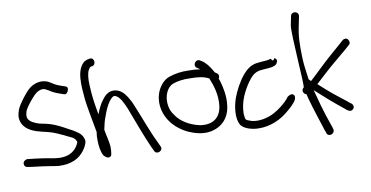

<svg xmlns="http://www.w3.org/2000/svg" viewBox="-82 -970 2612 1352"><g transform="rotate(-10 1224.0 -294.0)"><path d="M475 -106C471 -143 447 -165 420 -181C410 -188 397 -196 382 -203C368 -210 353 -219 336 -228C303 -245 267 -262 227 -271L179 -281C157 -287 127 -300 115 -312C103 -324 97 -331 97 -352C98 -361 99 -372 104 -385C108 -396 123 -419 148 -450C173 -480 192 -499 204 -505C224 -515 240 -520 258 -513L284 -499C305 -484 332 -472 360 -463L380 -456C398 -447 412 -463 416 -480C420 -490 418 -505 398 -509L377 -516C364 -521 352 -525 342 -530C322 -539 306 -553 282 -564H281C243 -577 209 -571 176 -554C154 -543 131 -519 104 -484C77 -449 60 -422 53 -404C46 -386 42 -369 41 -354C41 -295 77 -264 118 -244C163 -223 215 -218 261 -202C303 -186 351 -162 390 -143C406 -133 411 -126 418 -107C402 -64 367 -29 311 -21C257 -13 206 -31 154 -37C124 -40 95 -46 66 -48L48 -50C47 -50 34 -46 30 -42C16 -32 17 -14 25 -3C29 1 34 4 42 5L59 8C87 11 117 16 148 19C183 23 223 32 260 36H261C352 40 408 10 445 -39C457 -55 473 -81 475 -104Z M612 -614C647 -621 639 -677 604 -670C592 -668 580 -666 566 -657C502 -608 514 -493 522 -401C526 -352 552 -220 564 -153C561 -135 559 -114 560 -97C560 -54 566 -12 582 17C587 22 610 50 632 33C644 24 642 -38 642 -38C639 -75 627 -116 620 -158C620 -159 621 -161 621 -165L627 -191C630 -205 633 -218 638 -232C657 -286 681 -350 718 -377C722 -379 725 -381 731 -381C750 -378 763 -363 777 -342C787 -326 798 -303 809 -276C843 -187 886 -69 924 16L939 48C955 82 1006 56 990 25L975 -8C935 -88 896 -200 860 -285C849 -314 836 -338 824 -357C803 -388 779 -417 733 -420H732C690 -420 668 -395 648 -369C627 -343 612 -308 598 -273C582 -366 576 -402 572 -488C570 -531 573 -570 586 -594C594 -608 596 -609 605 -614Z M1080 -139C1108 -100 1153 -64 1200 -43C1241 -25 1300 -6 1359 -18C1439 -34 1493 -92 1502 -178C1511 -240 1497 -306 1483 -354L1476 -373C1483 -384 1485 -401 1471 -412L1455 -423C1452 -430 1448 -436 1444 -443C1429 -469 1405 -501 1379 -516L1369 -522C1341 -542 1308 -497 1337 -476L1349 -468C1352 -467 1354 -465 1358 -461C1333 -465 1304 -467 1275 -467C1223 -469 1177 -461 1138 -448C1092 -433 1058 -388 1043 -341C1019 -262 1044 -188 1080 -139ZM1157 -396C1188 -407 1231 -413 1274 -411C1332 -411 1376 -406 1411 -386C1434 -332 1456 -260 1447 -185C1437 -104 1382 -58 1288 -74C1219 -89 1158 -125 1125 -173C1114 -188 1105 -202 1099 -219C1073 -296 1103 -378 1157 -396Z M1608 -81C1605 -94 1606 -111 1608 -132C1616 -210 1660 -286 1700 -336C1720 -360 1739 -374 1768 -380C1778 -381 1789 -382 1798 -383C1816 -385 1846 -385 1863 -390C1870 -393 1892 -394 1899 -417C1906 -430 1900 -443 1886 -448C1878 -429 1871 -429 1860 -448C1848 -445 1845 -443 1828 -441C1804 -439 1783 -439 1758 -435C1713 -429 1683 -402 1656 -371C1623 -331 1588 -268 1570 -216C1552 -163 1537 -76 1569 -26C1590 2 1639 18 1686 20C1778 24 1857 -17 1907 -60C1932 -81 1965 -109 1978 -135C1983 -146 1988 -167 1968 -175C1954 -181 1931 -163 1931 -163C1919 -144 1895 -122 1871 -103C1855 -90 1835 -77 1813 -65C1771 -42 1693 -22 1639 -45C1615 -53 1610 -56 1608 -78Z M2054 -208C2032 -192 2045 -162 2065 -159C2068 -148 2072 -133 2075 -120C2095 -46 2132 63 2150 120H2151L2155 134C2165 169 2217 151 2209 117L2205 103C2202 92 2191 63 2175 15C2159 -33 2145 -85 2130 -142L2120 -178C2134 -165 2151 -150 2172 -131C2197 -108 2228 -81 2263 -52C2298 -23 2319 -7 2323 -3V-2C2329 3 2355 22 2372 0C2383 -14 2376 -29 2367 -38L2358 -44C2352 -50 2332 -65 2298 -92C2263 -119 2234 -142 2210 -164C2187 -185 2170 -200 2153 -215C2173 -232 2197 -256 2225 -281C2271 -324 2345 -383 2390 -422L2418 -447C2425 -452 2428 -458 2428 -466C2428 -479 2420 -496 2402 -496C2394 -496 2387 -493 2382 -489L2352 -462C2332 -444 2306 -422 2275 -395C2219 -346 2163 -289 2113 -244C2108 -249 2103 -255 2098 -260C2097 -268 2096 -277 2095 -284C2087 -337 2082 -384 2081 -423C2079 -515 2079 -567 2096 -645L2109 -709C2115 -744 2062 -755 2054 -720L2041 -656C2030 -602 2064 -216 2054 -208Z"/></g></svg>

Font: Stray Cat
Style: Bd
Weight: 700
Version: Version 1.0